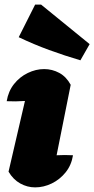

<svg xmlns="http://www.w3.org/2000/svg" viewBox="-20 -801 408 831"><path d="M296 -129Q289 -86 264 -55Q239 -24 204 -7Q169 10 132 10Q98 10 67.5 -7Q37 -24 17 -58L88 -364Q47 -361 9 -363Q16 -406 40.5 -437Q65 -468 100 -485Q135 -502 171 -502Q206 -502 236.5 -485.5Q267 -469 286 -434L225 -129Q260 -131 296 -129ZM328 -540Q260 -560 193 -584.5Q126 -609 61 -640L132 -781H158L368 -610Z"/></svg>

Font: Piazzolla Black
Style: Italic
Weight: 900
Italic angle: -11.3°
Designer: Juan Pablo del Peral
Foundry: Huerta Tipografica
Version: Version 1.330